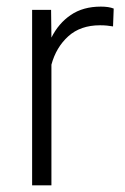

<svg xmlns="http://www.w3.org/2000/svg" viewBox="-20 -558 377 578"><path d="M322.3 -532.2 320.3 -478.5Q311 -480 301.8 -481Q292.5 -481.9 281.2 -481.9Q222.2 -481.9 185.5 -448.7Q148.9 -415.5 134.8 -363.3V0H76.7V-528.3H133.8L134.8 -444.8Q156.2 -487.8 193.1 -512.9Q230 -538.1 283.7 -538.1Q307.6 -538.1 322.3 -532.2Z"/></svg>

Font: Vazirmatn FD ExtraLight
Style: Regular
Weight: 200
Designer: Saber Rastikerdar
Foundry: Saber Rastikerdar
Version: Version 33.003